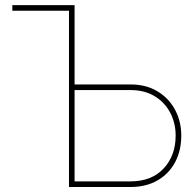

<svg xmlns="http://www.w3.org/2000/svg" viewBox="-20 -748 777 768"><path d="M29.3 -705.1V-727.5H278.3V-410.2H502Q564.5 -410.2 610.1 -382.6Q655.8 -355 680.4 -308.6Q705.1 -262.2 705.1 -205.6Q705.1 -145.5 680.4 -99.1Q655.8 -52.7 610.1 -26.4Q564.5 0 502 0H255.9V-705.1ZM278.3 -387.7V-22.5H502Q586.4 -22.5 634.5 -74Q682.6 -125.5 682.6 -205.6Q682.6 -255.9 660.9 -297.1Q639.2 -338.4 598.9 -363Q558.6 -387.7 502 -387.7Z"/></svg>

Font: Inter Display Thin
Style: Regular
Weight: 100
Designer: Rasmus Andersson
Foundry: rsms
Version: Version 4.000;git-a52131595